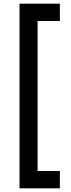

<svg xmlns="http://www.w3.org/2000/svg" viewBox="-20 -858 384 1042"><path d="M184 70H305V164H86V-838H305V-744H184Z"/></svg>

Font: Khand SemiBold
Style: Regular
Weight: 600
Designer: Devanagari: Sanchit Sawaria, Jyotish Sonowal; Latin: Satya Rajpurohit
Foundry: Indian Type Foundry
Version: Version 1.101;PS 1.0;hotconv 1.0.78;makeotf.lib2.5.61930; tt